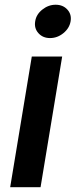

<svg xmlns="http://www.w3.org/2000/svg" viewBox="-20 -782 316 802"><path d="M22.5 0 112.8 -545.9H239.7L149.4 0ZM189 -623Q158.7 -623 140.4 -643.6Q122.1 -664.1 127 -692.9Q131.3 -721.7 156.7 -741.9Q182.1 -762.2 212.4 -762.2Q243.2 -762.2 261.5 -741.9Q279.8 -721.7 274.9 -692.9Q270 -664.1 244.9 -643.6Q219.7 -623 189 -623Z"/></svg>

Font: Inter SemiBold
Style: Italic
Weight: 600
Italic angle: -9.3988°
Designer: Rasmus Andersson
Foundry: rsms
Version: Version 4.001;git-66647c0bb